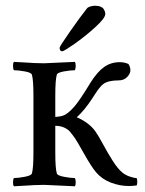

<svg xmlns="http://www.w3.org/2000/svg" viewBox="-20 -650 510 673"><path d="M28.8 2.9Q25.4 -1 25.6 -11.5Q25.9 -22 28.8 -25.9Q43.5 -25.9 66.7 -30.3Q89.8 -34.7 91.8 -42Q97.2 -59.6 97.2 -116.2V-314Q97.2 -370.6 91.8 -388.2Q89.8 -395.5 66.9 -399.7Q43.9 -403.8 28.8 -403.8Q25.9 -407.7 25.6 -418.5Q25.4 -429.2 28.8 -433.1Q43 -432.6 64 -431.2Q85 -429.7 101.1 -429Q117.2 -428.2 134.8 -428.2Q139.6 -428.2 242.2 -433.1Q245.6 -429.2 245.4 -418.5Q245.1 -407.7 242.2 -403.8Q227.1 -403.8 204.1 -399.7Q181.2 -395.5 179.2 -388.2Q173.8 -370.6 173.8 -314V-240.2Q193.8 -241.2 205.6 -246.6Q217.3 -252 232.9 -268.1Q237.3 -272.5 241.7 -277.8Q246.1 -283.2 249.5 -287.6Q252.9 -292 257.8 -299.1Q262.7 -306.2 265.4 -310.1Q268.1 -314 273.7 -322.8Q279.3 -331.5 281.5 -335Q283.7 -338.4 290.3 -349.1Q296.9 -359.9 298.8 -362.8Q321.8 -398.9 345.5 -415.5Q369.1 -432.1 399.9 -432.1Q416 -432.1 430.2 -425.8Q437 -415.5 437 -403.8Q437 -391.6 425.5 -379.9Q414.1 -368.2 396 -368.2Q359.9 -368.2 342.8 -356Q336.9 -351.6 331.3 -345Q325.7 -338.4 323 -334.7Q320.3 -331.1 313 -319.8Q305.7 -308.6 304.2 -306.2Q277.3 -264.6 249 -238.8Q263.7 -233.4 282.5 -220.5Q301.3 -207.5 314 -189.9Q323.7 -176.8 340.8 -145Q357.9 -113.3 375.5 -85.7Q393.1 -58.1 409.2 -44.9Q419.9 -36.1 435.1 -31Q450.2 -25.9 459 -25.9Q461.4 -20 461.2 -11.7Q460.9 -3.4 459 0Q445.3 2 431.2 2Q399.9 2 368.9 -9.8Q337.9 -21.5 316.9 -45.9Q300.3 -65.4 274.7 -111.1Q249 -156.7 243.2 -165Q230.5 -182.6 224.1 -189.7Q217.8 -196.8 204.8 -202.9Q191.9 -209 173.8 -209V-116.2Q173.8 -59.6 179.2 -42Q181.2 -34.7 204.3 -30.3Q227.5 -25.9 242.2 -25.9Q245.1 -22 245.4 -11.5Q245.6 -1 242.2 2.9Q139.6 -2 134.8 -2Q117.2 -2 101.1 -1.2Q85 -0.5 64 1Q43 2.4 28.8 2.9ZM189 -482.9Q189 -487.3 225.6 -539.8Q262.2 -592.3 286.1 -622.1Q287.1 -623 290.3 -624.8Q293.5 -626.5 300 -628.2Q306.6 -629.9 313 -629.9Q325.2 -629.9 333.3 -626.2Q341.3 -622.6 344.2 -616.9Q347.2 -611.3 348.1 -607.9Q349.1 -604.5 349.1 -601.1Q349.1 -586.4 313.2 -554Q277.3 -521.5 240.5 -495.8Q203.6 -470.2 198.2 -470.2Q189 -470.2 189 -482.9Z"/></svg>

Font: Crimson
Style: Roman
Weight: 400
Version: Version 0.8